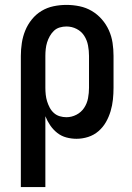

<svg xmlns="http://www.w3.org/2000/svg" viewBox="-20 -558 540 783"><path d="M65 205V-330Q65 -356 69 -382.5Q73 -409 83 -433.5Q93 -458 110 -479Q127 -500 149.5 -513.5Q172 -527 198 -532.5Q224 -538 251 -538Q278 -538 304.5 -532.5Q331 -527 354 -513.5Q377 -500 395 -479.5Q413 -459 424 -434.5Q435 -410 439 -383.5Q443 -357 443 -330V-200Q443 -176 440.5 -152Q438 -128 431 -104.5Q424 -81 412 -60Q400 -39 381.5 -23Q363 -7 339.5 0.5Q316 8 292 8Q271 8 250.5 2.5Q230 -3 213.5 -16Q197 -29 185 -46.5Q173 -64 165 -84V205ZM251 -80Q272 -80 291.5 -90Q311 -100 323 -118Q335 -136 339 -157.5Q343 -179 343 -200V-330Q343 -351 339 -372.5Q335 -394 323.5 -412Q312 -430 292.5 -440Q273 -450 251 -450Q237 -450 223.5 -446Q210 -442 200 -432.5Q190 -423 183 -410.5Q176 -398 172 -385Q168 -372 166.5 -358Q165 -344 165 -330V-200Q165 -186 166.5 -172Q168 -158 172 -145Q176 -132 182.5 -119.5Q189 -107 199.5 -97.5Q210 -88 223.5 -84Q237 -80 251 -80Z"/></svg>

Font: Iosevka Slab Semibold
Style: Regular
Weight: 600
Monospace: yes
Designer: Belleve Invis
Foundry: Belleve Invis
Version: Version 11.1.1; ttfautohint (v1.8.3)